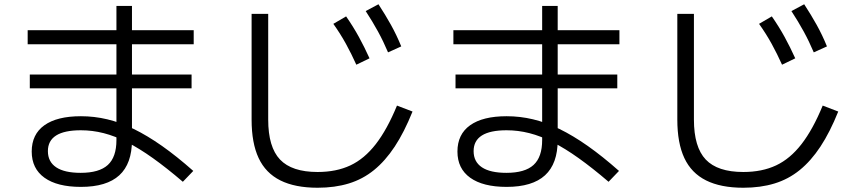

<svg xmlns="http://www.w3.org/2000/svg" viewBox="-20 -835 4040 902"><path d="M360 43Q249 43 189 0Q129 -43 129 -123Q129 -204 188.5 -246.5Q248 -289 360 -289Q423 -289 484 -274.5Q545 -260 608.5 -229Q672 -198 741 -149.5Q810 -101 888 -32L839 19Q763 -46 698.5 -92Q634 -138 577 -167Q520 -196 467 -209.5Q414 -223 360 -223Q205 -223 205 -125Q205 -75 244 -49Q283 -23 359 -23Q446 -23 486.5 -60Q527 -97 527 -177V-807H600V-177Q600 -66 540.5 -11.5Q481 43 360 43ZM120 -420V-485H880V-420ZM110 -627V-693H890V-627Z M1472 47Q1366 47 1297 12.5Q1228 -22 1195 -92.5Q1162 -163 1162 -273V-770H1240V-273Q1240 -144 1295.5 -85.5Q1351 -27 1472 -27Q1560 -27 1626 -58Q1692 -89 1745.5 -158Q1799 -227 1845 -339L1918 -311Q1879 -214 1834.5 -146.5Q1790 -79 1737 -36Q1684 7 1618.5 27Q1553 47 1472 47ZM1654 -531Q1631 -582 1605.5 -628.5Q1580 -675 1546 -723L1606 -758Q1640 -709 1666 -661.5Q1692 -614 1716 -561ZM1803 -589Q1781 -641 1755.5 -687.5Q1730 -734 1698 -783L1758 -815Q1790 -766 1816.5 -718.5Q1843 -671 1865 -617Z M2360 43Q2249 43 2189 0Q2129 -43 2129 -123Q2129 -204 2188.5 -246.5Q2248 -289 2360 -289Q2423 -289 2484 -274.5Q2545 -260 2608.5 -229Q2672 -198 2741 -149.5Q2810 -101 2888 -32L2839 19Q2763 -46 2698.5 -92Q2634 -138 2577 -167Q2520 -196 2467 -209.5Q2414 -223 2360 -223Q2205 -223 2205 -125Q2205 -75 2244 -49Q2283 -23 2359 -23Q2446 -23 2486.5 -60Q2527 -97 2527 -177V-807H2600V-177Q2600 -66 2540.5 -11.5Q2481 43 2360 43ZM2120 -420V-485H2880V-420ZM2110 -627V-693H2890V-627Z M3472 47Q3366 47 3297 12.5Q3228 -22 3195 -92.5Q3162 -163 3162 -273V-770H3240V-273Q3240 -144 3295.5 -85.5Q3351 -27 3472 -27Q3560 -27 3626 -58Q3692 -89 3745.5 -158Q3799 -227 3845 -339L3918 -311Q3879 -214 3834.5 -146.5Q3790 -79 3737 -36Q3684 7 3618.5 27Q3553 47 3472 47ZM3654 -531Q3631 -582 3605.5 -628.5Q3580 -675 3546 -723L3606 -758Q3640 -709 3666 -661.5Q3692 -614 3716 -561ZM3803 -589Q3781 -641 3755.5 -687.5Q3730 -734 3698 -783L3758 -815Q3790 -766 3816.5 -718.5Q3843 -671 3865 -617Z"/></svg>

Font: M PLUS 1 Thin
Style: Regular
Weight: 400
Version: Version 1.001